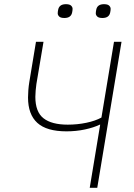

<svg xmlns="http://www.w3.org/2000/svg" viewBox="-20 -898 640 918"><path d="M459 -302H457Q428 -288 386 -279Q344 -270 298 -270Q203 -270 158.5 -310.5Q114 -351 114 -432Q114 -447 115.5 -467Q117 -487 120 -505L152 -698H188L154 -496Q152 -481 150.5 -465Q149 -449 149 -435Q149 -363 188 -332.5Q227 -302 304 -302Q350 -302 393 -311Q436 -320 465 -336L525 -698H561L445 0H409ZM288 -812Q270 -812 263 -819Q256 -826 256 -834Q256 -838 256.5 -842Q257 -846 258 -851Q263 -878 295 -878Q313 -878 320 -871Q327 -864 327 -856Q327 -852 326.5 -848Q326 -844 325 -839Q320 -812 288 -812ZM470 -812Q452 -812 445 -819Q438 -826 438 -834Q438 -838 438.5 -842Q439 -846 440 -851Q445 -878 477 -878Q495 -878 502 -871Q509 -864 509 -856Q509 -852 508.5 -848Q508 -844 507 -839Q502 -812 470 -812Z"/></svg>

Font: IBM Plex Mono ExtraLight
Style: Italic
Weight: 200
Italic angle: -9°
Monospace: yes
Designer: Mike Abbink, Paul van der Laan, Pieter van Rosmalen
Foundry: Bold Monday
Version: Version 2.3